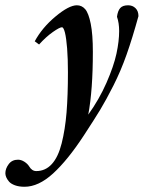

<svg xmlns="http://www.w3.org/2000/svg" viewBox="-103 -445 549 734"><path d="M-9.3 269Q-30.3 269 -45.7 263.4Q-61 257.8 -68.4 249.3Q-75.7 240.7 -79.1 232.7Q-82.5 224.6 -82.5 217.3Q-82.5 199.7 -69.8 182.6Q-57.1 165.5 -34.2 165.5Q-22 165.5 -9.8 173.3Q2.4 181.2 8.3 190.9Q19 209 35.6 209Q70.8 209 95.2 182.1Q119.6 155.3 132.8 102.8Q146 50.3 151.4 -14.9Q156.7 -80.1 156.7 -168.9Q156.7 -220.7 153.6 -260.3Q150.4 -299.8 145.3 -320.3Q140.1 -340.8 133.8 -340.8Q125 -340.8 98.9 -322.5Q72.8 -304.2 46.4 -274.9L29.8 -287.1Q58.1 -339.4 109.4 -382.1Q160.6 -424.8 190.9 -424.8Q210 -424.8 222.9 -409.7Q235.8 -394.5 243.9 -354Q252 -313.5 252 -247.1Q252 -100.6 234.4 -6.8Q275.9 -64.5 304 -128.4Q332 -192.4 342.3 -240.2Q352.5 -288.1 352.5 -326.2Q352.5 -357.4 344.2 -380.9Q347.2 -403.8 356.7 -414.3Q366.2 -424.8 386.7 -424.8Q403.8 -424.8 415 -413.8Q426.3 -402.8 426.3 -383.3Q403.3 -299.8 381.1 -236.8Q358.9 -173.8 330.6 -117.9Q302.2 -62 280.5 -26.1Q258.8 9.8 217.3 73.2Q155.8 167 100.1 218Q44.4 269 -9.3 269Z"/></svg>

Font: Elstob 18pt
Style: Bold Italic
Weight: 700
Italic angle: -20°
Designer: Peter S. Baker
Version: Version 1.015